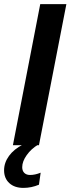

<svg xmlns="http://www.w3.org/2000/svg" viewBox="-38 -708 344 936"><path d="M285.6 -688 151.9 0H24.9L158.2 -688ZM76.2 208Q32.7 208 7.3 184.6Q-18.1 161.1 -18.1 122.1Q-18.1 85 6.1 51.8Q30.3 18.6 74.2 -3.4H148.9Q114.3 17.1 92.3 48.1Q70.3 79.1 70.3 106.9Q70.3 125 80.6 135Q90.8 145 108.4 145Q133.3 145 160.2 133.8L151.9 192.4Q115.2 208 76.2 208Z"/></svg>

Font: Arimo SemiBold
Style: Italic
Weight: 600
Italic angle: -12°
Version: Version 1.33